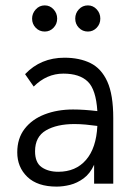

<svg xmlns="http://www.w3.org/2000/svg" viewBox="-20 -681 490 712"><path d="M190 11Q119 11 81.5 -25Q44 -61 44 -116Q44 -168 71.5 -203.5Q99 -239 146 -257Q193 -275 251 -275Q271 -275 293.5 -273.5Q316 -272 341 -269Q336 -349 305.5 -378.5Q275 -408 215 -408Q153 -408 105 -360L73 -406Q131 -467 219 -467Q275 -467 315.5 -447Q356 -427 378 -378.5Q400 -330 400 -243V0H329V-70Q314 -37 290 -19.5Q266 -2 240 4.5Q214 11 190 11ZM110 -120Q110 -78 134.5 -61Q159 -44 196 -44Q261 -44 299 -88Q337 -132 341 -214Q320 -217 298 -219Q276 -221 256 -221Q191 -221 150.5 -197.5Q110 -174 110 -120ZM146 -564Q126 -564 112.5 -578Q99 -592 99 -612Q99 -631 112.5 -646Q126 -661 146 -661Q165 -661 178.5 -646.5Q192 -632 192 -612Q192 -592 178.5 -578Q165 -564 146 -564ZM306 -564Q286 -564 272.5 -578Q259 -592 259 -612Q259 -632 272.5 -646.5Q286 -661 306 -661Q325 -661 338.5 -646.5Q352 -632 352 -612Q352 -592 338.5 -578Q325 -564 306 -564Z"/></svg>

Font: Inconsolata SemiCondensed
Style: Regular
Weight: 400
Width: 4
Monospace: yes
Designer: Raph Levien, Cyreal, Brenton Simpson
Foundry: Raph Levien, Cyreal, Google
Version: Version 3.001; ttfautohint (v1.8.2.53-6de2)